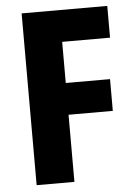

<svg xmlns="http://www.w3.org/2000/svg" viewBox="-52 -754 564 795"><g transform="rotate(-5 230.0 -357.0)"><path d="M225 0H68V-714H424V-582H225V-411H409V-279H225Z"/></g></svg>

Font: Noto Sans Arabic UI Cn XBd
Style: Regular
Weight: 800
Width: 3
Designer: Monotype Design Team, Nadine Chahine and Nizar Qandah
Foundry: Monotype Imaging Inc.
Version: Version 2.010; ttfautohint (v1.8.4.7-5d5b)